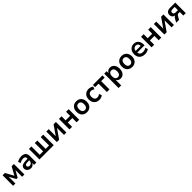

<svg xmlns="http://www.w3.org/2000/svg" viewBox="958 -3417 6503 6503"><g transform="rotate(-45 4209.5 -165.0)"><path d="M74 0V-504H183L346 -210L507 -504H615V0H506V-343H519L374 -83H316L171 -343H184V0Z M925 10Q874 10 833 -11Q792 -32 768.5 -68Q745 -104 745 -149Q745 -205 774 -238Q803 -271 865 -286.5Q927 -302 1028 -302H1085V-224H1032Q987 -224 955.5 -220.5Q924 -217 904.5 -209.5Q885 -202 876 -188.5Q867 -175 867 -156Q867 -121 890 -102Q913 -83 953 -83Q986 -83 1012 -99Q1038 -115 1053.5 -143Q1069 -171 1069 -206V-320Q1069 -371 1044.5 -392.5Q1020 -414 967 -414Q927 -414 885.5 -402Q844 -390 800 -362L765 -453Q793 -472 828.5 -485.5Q864 -499 903 -506.5Q942 -514 978 -514Q1046 -514 1093 -491.5Q1140 -469 1164 -423Q1188 -377 1188 -304V0H1078V-105H1081Q1071 -71 1049.5 -45Q1028 -19 997 -4.5Q966 10 925 10Z M1335 0V-504H1454V-105H1618V-504H1737V-105H1901V-504H2020V0Z M2168 0V-504H2283V-148H2269L2516 -504H2627V0H2512V-356H2527L2278 0Z M2774 0V-504H2899V-310H3115V-504H3239V0H3115V-205H2899V0Z M3608 10Q3533 10 3478 -22Q3423 -54 3392.5 -113Q3362 -172 3362 -252Q3362 -333 3392.5 -391.5Q3423 -450 3478 -482Q3533 -514 3608 -514Q3684 -514 3738.5 -482Q3793 -450 3823.5 -391Q3854 -332 3854 -252Q3854 -172 3823.5 -113Q3793 -54 3738.5 -22Q3684 10 3608 10ZM3608 -94Q3665 -94 3697.5 -135Q3730 -176 3730 -253Q3730 -329 3697.5 -369.5Q3665 -410 3608 -410Q3552 -410 3519 -369.5Q3486 -329 3486 -253Q3486 -176 3519 -135Q3552 -94 3608 -94Z M4199 10Q4124 10 4068.5 -22.5Q4013 -55 3982 -114Q3951 -173 3951 -253Q3951 -334 3982 -392.5Q4013 -451 4068.5 -482.5Q4124 -514 4200 -514Q4248 -514 4293.5 -498Q4339 -482 4368 -455L4331 -360Q4305 -384 4273.5 -396Q4242 -408 4212 -408Q4148 -408 4113 -367.5Q4078 -327 4078 -253Q4078 -178 4113 -137Q4148 -96 4211 -96Q4241 -96 4273 -108Q4305 -120 4330 -143L4368 -48Q4338 -21 4293 -5.5Q4248 10 4199 10Z M4566 0V-398H4401V-504H4857V-398H4690V0Z M4942 184V-504H5059V-400H5055Q5073 -453 5117.5 -483.5Q5162 -514 5222 -514Q5286 -514 5333.5 -481.5Q5381 -449 5407.5 -391Q5434 -333 5434 -252Q5434 -174 5408 -114.5Q5382 -55 5335 -22.5Q5288 10 5222 10Q5164 10 5121 -19.5Q5078 -49 5061 -97H5067V184ZM5187 -91Q5244 -91 5276.5 -132.5Q5309 -174 5309 -253Q5309 -332 5276.5 -372Q5244 -412 5187 -412Q5131 -412 5098 -372Q5065 -332 5065 -253Q5065 -174 5098 -132.5Q5131 -91 5187 -91Z M5777 10Q5702 10 5647 -22Q5592 -54 5561.5 -113Q5531 -172 5531 -252Q5531 -333 5561.5 -391.5Q5592 -450 5647 -482Q5702 -514 5777 -514Q5853 -514 5907.5 -482Q5962 -450 5992.5 -391Q6023 -332 6023 -252Q6023 -172 5992.5 -113Q5962 -54 5907.5 -22Q5853 10 5777 10ZM5777 -94Q5834 -94 5866.5 -135Q5899 -176 5899 -253Q5899 -329 5866.5 -369.5Q5834 -410 5777 -410Q5721 -410 5688 -369.5Q5655 -329 5655 -253Q5655 -176 5688 -135Q5721 -94 5777 -94Z M6388 10Q6304 10 6244 -21.5Q6184 -53 6152 -112Q6120 -171 6120 -252Q6120 -328 6150.5 -387Q6181 -446 6235.5 -480Q6290 -514 6363 -514Q6431 -514 6481 -483Q6531 -452 6558.5 -394.5Q6586 -337 6586 -257V-217H6220V-296H6498L6482 -279Q6482 -350 6452 -386Q6422 -422 6366 -422Q6327 -422 6298 -403.5Q6269 -385 6253 -350Q6237 -315 6237 -265V-255Q6237 -199 6254.5 -162.5Q6272 -126 6306.5 -109Q6341 -92 6391 -92Q6429 -92 6469 -103Q6509 -114 6542 -141L6576 -51Q6541 -21 6489.5 -5.5Q6438 10 6388 10Z M6706 0V-504H6831V-310H7047V-504H7171V0H7047V-205H6831V0Z M7319 0V-504H7434V-148H7420L7667 -504H7778V0H7663V-356H7678L7429 0Z M7885 0 7957 -130Q7975 -163 8001 -183Q8027 -203 8054 -203H8068V-198Q8020 -199 7983.5 -216Q7947 -233 7927 -266Q7907 -299 7907 -347Q7907 -420 7955 -462Q8003 -504 8095 -504H8345V0H8228V-171H8174Q8145 -171 8123 -156Q8101 -141 8087 -116L8024 0ZM8121 -260H8228V-414H8121Q8073 -414 8049 -393.5Q8025 -373 8025 -338Q8025 -301 8049 -280.5Q8073 -260 8121 -260Z"/></g></svg>

Font: Nunitoga
Style: Bold
Weight: 700
Designer: Vernon Adams
Foundry: Vernon Adams
Version: Version 1.0